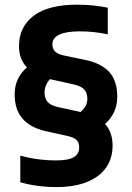

<svg xmlns="http://www.w3.org/2000/svg" viewBox="-20 -768 549 799"><path d="M417 -252Q448.5 -218 448.5 -162Q448.5 -109 421.2 -70.2Q394 -31.5 341.5 -10.5Q289 10.5 215 10.5Q135.5 10.5 64.5 -9.5V-120.5Q135.5 -100.5 214 -100.5Q265.5 -100.5 287.5 -114.2Q309.5 -128 309.5 -154Q309.5 -174.5 298.8 -185.2Q288 -196 263.5 -201.5L168.5 -222.5Q106.5 -237 73.8 -274.2Q41 -311.5 41 -376Q41 -443 92 -487.5Q59 -522 59 -575.5Q59 -656 119.8 -702.2Q180.5 -748.5 301 -748.5Q369 -748.5 428.5 -736V-625Q373 -637.5 312 -637.5Q198 -637.5 198 -583Q198 -565 209 -554Q220 -543 244 -537.5L340 -517.5Q404 -503 436 -466.8Q468 -430.5 468 -365Q468 -297.5 417 -252ZM315.5 -302Q331 -316 337.2 -329Q343.5 -342 343.5 -357.5Q343.5 -381 330.8 -395.2Q318 -409.5 287.5 -416.5L193 -437.5Q189 -438.5 187.5 -438.5Q176 -425 170.8 -411.5Q165.5 -398 165.5 -382.5Q165.5 -358.5 178 -344Q190.5 -329.5 221 -322.5Z"/></svg>

Font: Encode Sans Semi Condensed
Style: Bold
Weight: 700
Width: 4
Designer: Multiple Designers
Foundry: Impallari Type
Version: Version 2.000